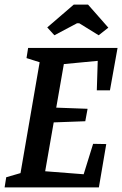

<svg xmlns="http://www.w3.org/2000/svg" viewBox="-22 -813 530 833"><path d="M398 -421 402 -549 255 -535 222 -346 358 -341 348 -287 211 -282 174 -70 341 -57 382 -189 439 -188 407 0H-2L5 -44L67 -62L150 -543L93 -561L100 -605H488L455 -421ZM183 -694 298 -793H360L448 -693L406 -660L322 -712H312L214 -660Z"/></svg>

Font: Grenze Medium
Style: Italic
Weight: 500
Italic angle: -10°
Designer: Renata Polastri
Foundry: Omnibus-Type
Version: Version 1.002; ttfautohint (v1.8)